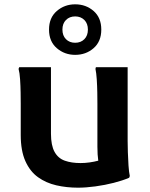

<svg xmlns="http://www.w3.org/2000/svg" viewBox="-20 -857 696 889"><path d="M341 12Q288 12 240.5 1Q193 -10 156 -36.5Q119 -63 97.5 -111Q76 -159 76 -232V-377Q76 -397 75.5 -428Q75 -459 73 -489.5Q71 -520 66 -538L69 -546H216V-238Q216 -184 232.5 -154Q249 -124 280 -113Q311 -102 353 -102Q374 -102 395 -105Q416 -108 435 -113Q433 -126 432 -142.5Q431 -159 431 -178V-377Q431 -397 430.5 -428Q430 -459 428 -489.5Q426 -520 422 -538L424 -546H571V-204Q571 -184 572 -152.5Q573 -121 575 -90.5Q577 -60 581 -42L578 -34Q548 -21 507 -10.5Q466 0 422 6Q378 12 341 12ZM328 -603Q279 -603 243 -634Q207 -665 207 -720Q207 -775 243 -806Q279 -837 328 -837Q378 -837 413.5 -806Q449 -775 449 -720Q449 -665 413.5 -634Q378 -603 328 -603ZM328 -659Q354 -659 370.5 -675.5Q387 -692 387 -720Q387 -748 370.5 -764.5Q354 -781 328 -781Q302 -781 285.5 -764.5Q269 -748 269 -720Q269 -692 285.5 -675.5Q302 -659 328 -659Z"/></svg>

Font: Kufam SemiBold
Style: Regular
Weight: 600
Designer: Wael Morcos, Artur Schmal
Foundry: Original Type
Version: Version 1.300; ttfautohint (v1.8.3)